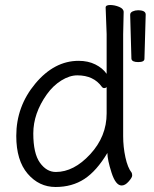

<svg xmlns="http://www.w3.org/2000/svg" viewBox="-20 -729 615 767"><path d="M406 -381Q402 -377 396.5 -377Q391 -377 387 -382Q354 -428 289 -428Q258 -428 225 -407.5Q192 -387 167 -352Q113 -276 113 -196Q113 -116 139.5 -79Q166 -42 203 -42Q275 -42 340.5 -113Q406 -184 406 -276ZM474 -681 472 -592V-185Q472 -142 481 -100.5Q490 -59 506 -39Q508 -35 508 -27.5Q508 -20 494 -4Q480 12 466 12Q442 12 425.5 -39.5Q409 -91 409 -118Q366 -46 317 -14Q268 18 202 18Q136 18 90.5 -35Q45 -88 45 -186Q45 -304 121 -395Q197 -486 294 -486Q332 -486 361 -471.5Q390 -457 406 -434V-593L402 -699Q402 -709 420 -709Q438 -709 456 -701.5Q474 -694 474 -681ZM557 -494Q557 -481 532 -481Q507 -481 505 -494L500 -670Q500 -679 510 -683.5Q520 -688 531 -688Q562 -688 562 -671V-670Z"/></svg>

Font: Fusion Kai T
Style: Regular
Weight: 400
Designer: Fontworks Inc.
Version: Version 24.134;May 13, 2024